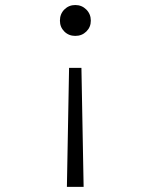

<svg xmlns="http://www.w3.org/2000/svg" viewBox="-20 -543 602 768"><path d="M314.5 204.6H247.6L256.3 -271.5H305.7ZM343.3 -460.4Q343.3 -434.6 325.4 -417Q307.6 -399.4 281.2 -399.4Q254.9 -399.4 237.3 -417Q219.7 -434.6 219.7 -460.4Q219.7 -487.3 237.5 -505.1Q255.4 -522.9 281.2 -522.9Q307.1 -522.9 325.2 -504.9Q343.3 -486.8 343.3 -460.4Z"/></svg>

Font: Reddit Mono Light
Style: Regular
Weight: 300
Monospace: yes
Designer: Stephen Hutchings
Foundry: Reddit
Version: Version 1.011